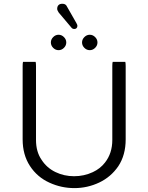

<svg xmlns="http://www.w3.org/2000/svg" viewBox="-20 -989 780 1010"><path d="M101.1 -663.6Q99.1 -657.2 99.1 -641.6V-255.9Q99.1 -174.8 137.5 -116Q175.8 -57.1 240.7 -27.8Q302.7 0.5 371.3 0.5Q439.9 0.5 502 -28.8Q563.5 -58.1 602.1 -114.3Q641.1 -172.9 641.1 -255.9V-641.6Q641.1 -655.8 639.2 -663.6H572.8Q570.8 -657.2 570.8 -641.6V-252.9Q570.8 -182.6 532.2 -133.8Q507.3 -101.6 468.3 -83.5Q422.4 -62 369.6 -62Q316.9 -62 271.5 -84Q225.6 -106.4 198.7 -148.4Q169.4 -190.4 169.4 -252.9V-641.6Q169.4 -655.8 167.5 -663.6ZM423.8 -737.3Q436 -725.1 452.1 -725.1Q468.3 -725.1 480.5 -737.3Q492.7 -749.5 492.7 -765.6Q492.7 -781.7 480.5 -793.9Q468.3 -806.2 452.1 -806.2Q436 -806.2 423.8 -793.9Q411.6 -781.7 411.6 -765.6Q411.6 -749.5 423.8 -737.3ZM259.8 -737.3Q272 -725.1 288.1 -725.1Q304.2 -725.1 316.4 -737.3Q328.6 -749.5 328.6 -765.6Q328.6 -781.7 316.4 -793.9Q304.2 -806.2 288.1 -806.2Q272 -806.2 259.8 -793.9Q247.6 -781.7 247.6 -765.6Q247.6 -749.5 259.8 -737.3ZM387.2 -853.5Q387.2 -858.4 381.8 -867.7Q329.6 -959 329.1 -960Q322.3 -969.2 307.6 -969.2Q294.9 -969.2 287.8 -962.2Q280.8 -955.1 280.8 -942.4Q280.8 -935.1 288.6 -923.3L357.4 -841.8Q362.3 -836.4 370.1 -836.4Q378.4 -836.4 382.8 -841.1Q387.2 -845.7 387.2 -853.5Z"/></svg>

Font: YuPearl-ExtraLight
Style: ExtraLight
Weight: 200
Designer: Max Yao
Foundry: Max-Everyday
Version: Version 1.011; ttfautohint (v1.8.3)